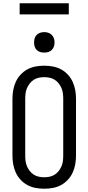

<svg xmlns="http://www.w3.org/2000/svg" viewBox="-20 -1144 540 1172"><path d="M250 8Q223 8 196.5 3Q170 -2 147 -14.5Q124 -27 105.5 -47Q87 -67 76 -91.5Q65 -116 60.5 -142Q56 -168 56 -195V-540Q56 -567 60.5 -593Q65 -619 76 -643.5Q87 -668 105.5 -688Q124 -708 147 -720.5Q170 -733 196.5 -738Q223 -743 250 -743Q277 -743 303.5 -738Q330 -733 353 -720.5Q376 -708 394.5 -688Q413 -668 424 -643.5Q435 -619 439.5 -593Q444 -567 444 -540V-195Q444 -168 439.5 -142Q435 -116 424 -91.5Q413 -67 394.5 -47Q376 -27 353 -14.5Q330 -2 303.5 3Q277 8 250 8ZM250 -62Q267 -62 283.5 -65.5Q300 -69 314 -78Q328 -87 338.5 -100.5Q349 -114 355.5 -129.5Q362 -145 364 -161.5Q366 -178 366 -195V-540Q366 -557 364 -573.5Q362 -590 355.5 -605.5Q349 -621 338.5 -634.5Q328 -648 314 -657Q300 -666 283.5 -669.5Q267 -673 250 -673Q233 -673 216.5 -669.5Q200 -666 186 -657Q172 -648 161.5 -634.5Q151 -621 144.5 -605.5Q138 -590 136 -573.5Q134 -557 134 -540V-195Q134 -178 136 -161.5Q138 -145 144.5 -129.5Q151 -114 161.5 -100.5Q172 -87 186 -78Q200 -69 216.5 -65.5Q233 -62 250 -62ZM250 -823Q237 -823 225 -826.5Q213 -830 204 -839Q195 -848 191.5 -860Q188 -872 188 -885Q188 -898 191.5 -910Q195 -922 204 -931Q213 -940 225 -944Q237 -948 250 -948Q263 -948 275 -944Q287 -940 296 -931Q305 -922 309 -910Q313 -898 313 -885Q313 -872 309 -860Q305 -848 296 -839Q287 -830 275 -826.5Q263 -823 250 -823ZM100 -1056V-1124H400V-1056Z"/></svg>

Font: Iosevka Algr
Style: Regular
Weight: 400
Monospace: yes
Designer: Belleve Invis
Foundry: Belleve Invis
Version: Version 26.0.2; ttfautohint (v1.8.3)